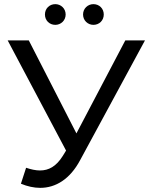

<svg xmlns="http://www.w3.org/2000/svg" viewBox="-20 -895 729 927"><path d="M119 -700H17L299 -168L283 -142C251 -91 215 -72 173 -72C152 -72 130 -77 106 -85L81 -8C112 5 144 12 174 12C249 12 318 -30 367 -122L680 -700H585L349 -251ZM431 -775C459 -775 481 -796 481 -825C481 -854 459 -875 431 -875C404 -875 381 -854 381 -825C381 -796 404 -775 431 -775ZM247 -775C274 -775 297 -796 297 -825C297 -854 274 -875 247 -875C219 -875 197 -854 197 -825C197 -796 219 -775 247 -775Z"/></svg>

Font: Montserrat-Alt1 Med
Style: Regular
Weight: 500
Designer: Differentunic
Foundry: Differentunic
Version: Version 7.222